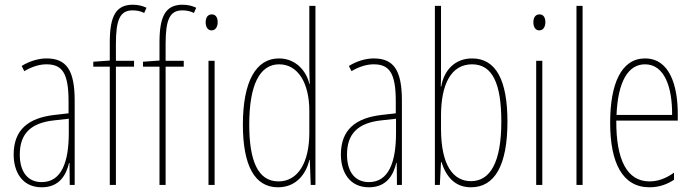

<svg xmlns="http://www.w3.org/2000/svg" viewBox="-20 -785 2943 815"><path d="M177 -537C143 -537 104 -525 72 -505L83 -483C120 -505 153 -512 177 -512C244 -512 271 -475 271 -355V-304L210 -297C100 -284 38 -234 38 -129C38 -57 73 10 157 10C233 10 261 -43 273 -93H275L276 0H297V-358C297 -489 261 -537 177 -537ZM209 -274 272 -281V-220C272 -97 241 -12 157 -12C99 -12 64 -54 64 -129C64 -217 110 -263 209 -274Z M549 -502V-527H472V-598C472 -701 489 -741 543 -741C559 -741 577 -738 592 -730L602 -752C588 -759 568 -765 544 -765C471 -765 446 -715 446 -605V-528L376 -523V-502H446V0H472V-502Z M760 -502V-527H683V-598C683 -701 700 -741 754 -741C770 -741 788 -738 803 -730L813 -752C799 -759 779 -765 755 -765C682 -765 657 -715 657 -605V-528L587 -523V-502H657V0H683V-502Z M879 -724C859 -724 853 -706 853 -690C853 -672 861 -656 878 -656C894 -656 904 -670 904 -691C904 -707 898 -724 879 -724ZM891 -527H865V0H891Z M1160 10C1241 10 1281 -52 1293 -106H1295L1299 0H1319V-760H1293V-497C1293 -475 1294 -454 1295 -429H1293C1282 -479 1239 -537 1164 -537C1067 -537 1011 -440 1011 -256C1011 -82 1061 10 1160 10ZM1162 -15C1074 -15 1038 -104 1038 -256C1038 -424 1082 -512 1165 -512C1245 -512 1293 -432 1293 -315V-221C1293 -97 1246 -15 1162 -15Z M1566 -537C1532 -537 1493 -525 1461 -505L1472 -483C1509 -505 1542 -512 1566 -512C1633 -512 1660 -475 1660 -355V-304L1599 -297C1489 -284 1427 -234 1427 -129C1427 -57 1462 10 1546 10C1622 10 1650 -43 1662 -93H1664L1665 0H1686V-358C1686 -489 1650 -537 1566 -537ZM1598 -274 1661 -281V-220C1661 -97 1630 -12 1546 -12C1488 -12 1453 -54 1453 -129C1453 -217 1499 -263 1598 -274Z M1852 -481V-760H1826V0H1847L1852 -97H1854C1874 -34 1912 10 1979 10C2080 10 2134 -83 2134 -269C2134 -445 2085 -537 1984 -537C1913 -537 1865 -489 1853 -418H1851C1852 -435 1852 -459 1852 -481ZM1984 -512C2071 -512 2108 -429 2108 -269C2108 -96 2061 -16 1979 -16C1904 -16 1852 -83 1852 -239V-294C1852 -426 1894 -512 1984 -512Z M2270 -724C2250 -724 2244 -706 2244 -690C2244 -672 2252 -656 2269 -656C2285 -656 2295 -670 2295 -691C2295 -707 2289 -724 2270 -724ZM2282 -527H2256V0H2282Z M2453 0V-760H2427V0Z M2718 -537C2617 -537 2570 -429 2570 -264C2570 -94 2622 10 2737 10C2778 10 2813 -3 2841 -22V-52C2806 -27 2772 -15 2737 -15C2642 -15 2595 -106 2596 -273H2857V-301C2857 -421 2823 -537 2718 -537ZM2718 -512C2801 -512 2834 -414 2833 -297H2597C2603 -442 2648 -512 2718 -512Z"/></svg>

Font: Noto Sans Armenian ExtraCondensed Thin
Style: Regular
Weight: 100
Width: 2
Designer: Monotype Design Team
Foundry: Monotype Imaging Inc.
Version: Version 2.008